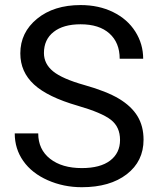

<svg xmlns="http://www.w3.org/2000/svg" viewBox="-20 -741 633 770"><path d="M292 -316.9Q171.4 -351.6 116.5 -402.1Q61.5 -452.6 61.5 -526.9Q61.5 -610.8 128.7 -665.8Q195.8 -720.7 303.2 -720.7Q376.5 -720.7 433.8 -692.4Q491.2 -664.1 522.7 -614.3Q554.2 -564.5 554.2 -505.4H460Q460 -569.8 418.9 -606.7Q377.9 -643.6 303.2 -643.6Q233.9 -643.6 195.1 -613Q156.2 -582.5 156.2 -528.3Q156.2 -484.9 193.1 -454.8Q230 -424.8 318.6 -399.9Q407.2 -375 457.3 -345Q507.3 -314.9 531.5 -274.9Q555.7 -234.9 555.7 -180.7Q555.7 -94.2 488.3 -42.2Q420.9 9.8 308.1 9.8Q234.9 9.8 171.4 -18.3Q107.9 -46.4 73.5 -95.2Q39.1 -144 39.1 -206.1H133.3Q133.3 -141.6 180.9 -104.2Q228.5 -66.9 308.1 -66.9Q382.3 -66.9 421.9 -97.2Q461.4 -127.4 461.4 -179.7Q461.4 -231.9 424.8 -260.5Q388.2 -289.1 292 -316.9Z"/></svg>

Font: f42100
Style: 7875512
Weight: 400
Designer: Google
Version: Version 2.137; 2017